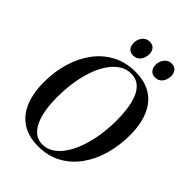

<svg xmlns="http://www.w3.org/2000/svg" viewBox="-270 -1071 1205 1205"><g transform="rotate(45 332.0 -469.0)"><path d="M299.5 11.5Q229.5 11.5 180 -12.2Q130.5 -36 99.5 -78Q68.5 -120 54 -176.2Q39.5 -232.5 39.5 -297.5Q39.5 -392 64 -474.2Q88.5 -556.5 135.2 -619Q182 -681.5 248.8 -716.8Q315.5 -752 400 -752Q470 -752 519.5 -728.5Q569 -705 599.5 -663Q630 -621 644 -565.8Q658 -510.5 658 -446.5Q658 -352.5 634 -269.5Q610 -186.5 563.8 -123.2Q517.5 -60 450.8 -24.2Q384 11.5 299.5 11.5ZM309.5 -15.5Q350 -15.5 384.5 -38.2Q419 -61 446.5 -101.5Q474 -142 493.2 -197Q512.5 -252 522.8 -316.5Q533 -381 533 -451Q533 -510 525.5 -559.8Q518 -609.5 501.2 -646.8Q484.5 -684 457 -704.5Q429.5 -725 389 -725Q348.5 -725 314 -703Q279.5 -681 251.8 -641.2Q224 -601.5 204.8 -547.5Q185.5 -493.5 175.2 -428.8Q165 -364 165 -292.5Q165 -234 173 -183.8Q181 -133.5 198.5 -95.8Q216 -58 243.5 -36.8Q271 -15.5 309.5 -15.5ZM317 -813Q292.5 -813 278.2 -829Q264 -845 264 -873Q264 -903 282.2 -926Q300.5 -949 330 -949Q358 -949 371 -932.2Q384 -915.5 384 -892.5Q384 -858.5 366.2 -835.8Q348.5 -813 317 -813ZM511.5 -813Q487 -813 472.8 -829Q458.5 -845 458.5 -873Q458.5 -903 476.8 -926Q495 -949 524.5 -949Q552 -949 565.2 -932.2Q578.5 -915.5 578.5 -892.5Q578.5 -858.5 560.8 -835.8Q543 -813 511.5 -813Z"/></g></svg>

Font: Merriweather 144pt Medium
Style: Italic
Weight: 500
Italic angle: -7.8°
Version: Version 2.101